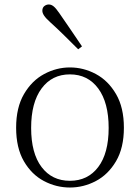

<svg xmlns="http://www.w3.org/2000/svg" viewBox="-20 -823 625 857"><path d="M292 14Q231 14 176 -15Q121 -44 86.5 -103.5Q52 -163 52 -253Q52 -343 87 -403Q122 -463 177 -492.5Q232 -522 292 -522Q353 -522 408 -492.5Q463 -463 498 -403Q533 -343 533 -253Q533 -163 498 -103.5Q463 -44 408 -15Q353 14 292 14ZM292 -16Q372 -16 418.5 -77.5Q465 -139 465 -252Q465 -365 418.5 -428Q372 -491 292 -491Q212 -491 165.5 -428Q119 -365 119 -252Q119 -139 165.5 -77.5Q212 -16 292 -16ZM346 -616 329 -603Q297 -635 265.5 -666Q234 -697 205 -723Q185 -741 177 -753Q169 -765 169 -775Q169 -789 178 -796Q187 -803 198 -803Q209 -803 219.5 -794.5Q230 -786 245 -764Q268 -730 294.5 -692Q321 -654 346 -616Z"/></svg>

Font: Noto Serif JP ExtraLight
Style: Regular
Weight: 200
Designer: Ryoko NISHIZUKA  (kana & ideographs); Frank Grießhammer (Latin, Greek & Cyrillic); Wenlong ZHANG  (bopomofo); Sandoll Co
Foundry: Adobe
Version: Version 2.002-H1;hotconv 1.1.0;makeotfexe 2.6.0